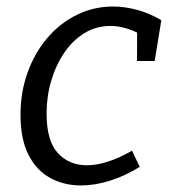

<svg xmlns="http://www.w3.org/2000/svg" viewBox="-20 -557 521 586"><path d="M227.4 9Q175.3 9 133.5 -13.7Q91.6 -36.3 67.1 -84.2Q42.6 -132 42.6 -206.4Q42.6 -276.4 64.6 -336.7Q86.6 -397.1 125.1 -441.9Q163.6 -486.7 215 -511.9Q266.3 -537.1 325 -537.1Q360 -537.1 397.7 -527.1Q435.4 -517.1 472.4 -495.4L452.1 -370.9H398.2L398.5 -464.9L407.2 -453.2Q360.3 -477.8 317 -477.8Q273.7 -477.8 237.9 -456Q202.1 -434.2 176.3 -396.2Q150.5 -358.3 136.4 -310.6Q122.2 -263 122.2 -210.7Q122.2 -126.8 156.7 -89.7Q191.2 -52.6 244.8 -52.6Q275.7 -52.6 311.1 -64.2Q346.4 -75.9 383 -97.2L406.4 -47.7Q361.1 -19.7 315.1 -5.3Q269 9 227.4 9Z"/></svg>

Font: Bitter Thin
Style: Italic
Weight: 100
Italic angle: -9°
Designer: Sol Matas, and Bitter project Authors
Foundry: Sol Matas
Version: Version 2.002